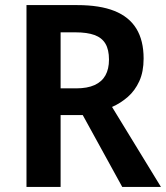

<svg xmlns="http://www.w3.org/2000/svg" viewBox="-20 -734 653 754"><path d="M283 -714Q372 -714 429.5 -691Q487 -668 515.5 -621.5Q544 -575 544 -504Q544 -452 527 -415Q510 -378 482 -353.5Q454 -329 420 -314L612 0H460L305 -282H218V0H84V-714ZM277 -607H218V-387H279Q323 -387 351.5 -400Q380 -413 394 -438Q408 -463 408 -500Q408 -539 394 -562.5Q380 -586 351 -596.5Q322 -607 277 -607Z"/></svg>

Font: Noto Sans Display SemiBold
Style: Regular
Weight: 600
Designer: Monotype Design Team
Foundry: Monotype Imaging Inc.
Version: Version 2.003